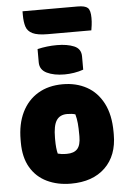

<svg xmlns="http://www.w3.org/2000/svg" viewBox="-64 -1041 729 1099"><g transform="rotate(-5 300.0 -491.5)"><path d="M301 -559Q378 -559 438 -526Q498 -493 532.5 -426.5Q567 -360 567 -261V-247Q567 -126 495.5 -57Q424 12 299 12Q222 12 161.5 -17Q101 -46 67 -104Q33 -162 33 -248V-262Q33 -354 65.5 -420.5Q98 -487 158 -523Q218 -559 301 -559ZM311 -387Q269 -387 249.5 -357Q230 -327 230 -257V-246Q230 -221 232 -201Q234 -181 238 -166Q249 -163 260.5 -161.5Q272 -160 290 -160Q331 -160 350.5 -181.5Q370 -203 370 -252V-263Q370 -301 367.5 -328.5Q365 -356 358 -381Q339 -387 311 -387ZM175 -772Q230 -785 287 -785Q346 -785 385.5 -768.5Q425 -752 425 -708V-632Q400 -623 371.5 -618.5Q343 -614 317 -614Q256 -614 215.5 -633.5Q175 -653 175 -696ZM108 -995H425Q467 -995 482.5 -981Q498 -967 498 -923Q498 -901 495.5 -882Q493 -863 491 -852H241Q182 -852 153.5 -866Q125 -880 116.5 -907Q108 -934 108 -973Z"/></g></svg>

Font: Recursive Mn Csl St Blk
Style: Regular
Weight: 900
Monospace: yes
Version: Version 1.079;hotconv 1.0.112;makeotfexe 2.5.65598; ttfautoh